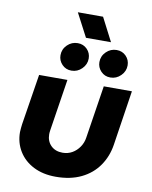

<svg xmlns="http://www.w3.org/2000/svg" viewBox="-96 -953 817 1035"><g transform="rotate(10 312.5 -435.0)"><path d="M606 -513 560 -212Q550 -147 514.5 -96Q479 -45 420 -16.5Q361 12 281 12Q211 12 159 -14.5Q107 -41 78.5 -87.5Q50 -134 50 -192Q50 -202 51.5 -214Q53 -226 54 -236L98 -513H253L209 -230Q208 -224 207.5 -218Q207 -212 207 -208Q207 -170 231 -146Q255 -122 295 -122Q324 -122 347.5 -135.5Q371 -149 387 -172.5Q403 -196 407 -224L452 -513ZM478 -566Q447 -566 426.5 -587.5Q406 -609 406 -638Q406 -671 430 -694.5Q454 -718 487 -718Q518 -718 538.5 -697Q559 -676 559 -646Q559 -614 535 -590Q511 -566 478 -566ZM265 -566Q234 -566 213.5 -587.5Q193 -609 193 -638Q193 -671 217 -694.5Q241 -718 274 -718Q305 -718 325.5 -697Q346 -676 346 -646Q346 -614 322 -590Q298 -566 265 -566ZM312 -754 245 -882H383L449 -754Z"/></g></svg>

Font: MuseoModerno Thin
Style: Bold Italic
Weight: 700
Italic angle: -9°
Version: Version 1.003